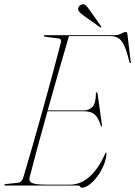

<svg xmlns="http://www.w3.org/2000/svg" viewBox="-22 -864 629 894"><path d="M342.5 0H3.5Q-1.5 0 -1.5 -3Q-1.5 -7 4.5 -7L62 -13Q79 -14.5 86 -36Q106.5 -104.5 129.8 -185.5Q153 -266.5 176.8 -351.8Q200.5 -437 222.5 -518.2Q244.5 -599.5 262 -668Q263.5 -676.5 259.8 -680.5Q256 -684.5 250.5 -685L188.5 -693Q182 -694 182 -697Q182 -700 186 -700H505Q529.5 -700 542.5 -707.5Q555.5 -715 563.5 -715Q570.5 -715 571 -706L586.5 -578Q588 -570 585.5 -570Q582.5 -570 580.5 -575Q568.5 -626 556.2 -652Q544 -678 528.2 -687Q512.5 -696 490 -696H299Q249 -525 200 -350H369.5Q393 -350 408.8 -366.5Q424.5 -383 424.5 -430Q424.5 -434 427.5 -434Q431.5 -434 432.5 -427L452.5 -283Q453 -275.5 452 -275Q449.5 -274 448 -277Q436 -317 418.2 -331.5Q400.5 -346 369.5 -346H199Q175 -260.5 153.8 -181.8Q132.5 -103 116 -39Q113 -27 117.8 -19.2Q122.5 -11.5 142.2 -7.8Q162 -4 203.5 -4H301.5Q403.5 -4 468.5 -150Q470.5 -154 472 -154Q474.5 -154 473.5 -149Q472.5 -122.5 460.8 -94.5Q449 -66.5 431.5 -42.8Q414 -19 394.5 -4.5Q375 10 359 10Q354 10 351.2 5Q348.5 0 342.5 0ZM396 -816.5 448.5 -741.5Q450.5 -738.5 448.5 -736.5Q447 -734 444 -737L366 -792.5Q355.5 -800.5 348.5 -807.5Q341.5 -814.5 342 -824Q342.5 -830.5 347.5 -836.2Q352.5 -842 361 -843.5Q371 -845.5 378.8 -837.8Q386.5 -830 396 -816.5Z"/></svg>

Font: Fraunces 144pt S000 Thin
Style: Italic
Weight: 100
Italic angle: -16°
Version: Version 1.000; ttfautohint (v1.8.3)